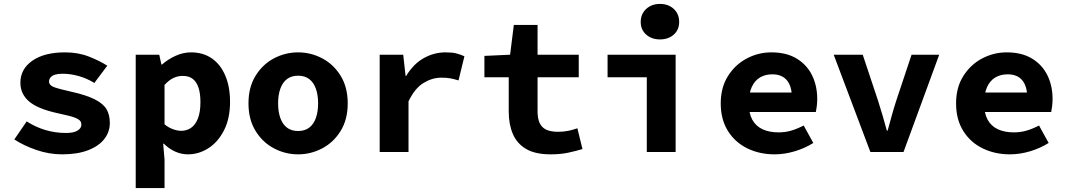

<svg xmlns="http://www.w3.org/2000/svg" viewBox="-20 -775 5440 979"><path d="M296 12Q230 12 165 -10.5Q100 -33 53 -64L116 -156Q161 -127 211.5 -112Q262 -97 316 -97Q357 -97 376 -109.5Q395 -122 395 -139Q395 -150 389.5 -157.5Q384 -165 370.5 -171.5Q357 -178 333.5 -184Q310 -190 273 -198Q172 -220 128 -258Q84 -296 84 -353Q84 -423 145 -465.5Q206 -508 312 -508Q379 -508 433.5 -486.5Q488 -465 527 -440L461 -352Q424 -375 382 -387Q340 -399 299 -399Q276 -399 261 -394.5Q246 -390 238 -380.5Q230 -371 230 -360Q230 -340 256 -330.5Q282 -321 345 -307Q421 -290 464 -268Q507 -246 523.5 -217.5Q540 -189 540 -148Q540 -103 512.5 -67Q485 -31 430.5 -9.5Q376 12 296 12Z M672 184V-496H792L803 -446H806Q837 -473 875.5 -490.5Q914 -508 954 -508Q1016 -508 1060.5 -477Q1105 -446 1129 -389Q1153 -332 1153 -256Q1153 -171 1122.5 -111Q1092 -51 1043 -19.5Q994 12 938 12Q905 12 873.5 -2Q842 -16 816 -42H812L819 39V184ZM904 -108Q932 -108 954 -123Q976 -138 989 -170.5Q1002 -203 1002 -254Q1002 -299 992 -328.5Q982 -358 962.5 -373Q943 -388 911 -388Q887 -388 864.5 -377.5Q842 -367 819 -342V-141Q840 -124 862.5 -116Q885 -108 904 -108Z M1500 12Q1435 12 1377 -18.5Q1319 -49 1283 -107.5Q1247 -166 1247 -248Q1247 -330 1283 -388.5Q1319 -447 1377 -477.5Q1435 -508 1500 -508Q1565 -508 1623 -477.5Q1681 -447 1717 -388.5Q1753 -330 1753 -248Q1753 -166 1717 -107.5Q1681 -49 1623 -18.5Q1565 12 1500 12ZM1500 -107Q1534 -107 1556.5 -124Q1579 -141 1590.5 -173Q1602 -205 1602 -248Q1602 -291 1590.5 -323Q1579 -355 1556.5 -372Q1534 -389 1500 -389Q1466 -389 1443.5 -372Q1421 -355 1409.5 -323Q1398 -291 1398 -248Q1398 -205 1409.5 -173Q1421 -141 1443.5 -124Q1466 -107 1500 -107Z M1916 0V-496H2036L2048 -388H2051Q2088 -449 2140.5 -478.5Q2193 -508 2252 -508Q2285 -508 2305.5 -503Q2326 -498 2348 -488L2318 -365Q2295 -372 2276.5 -375.5Q2258 -379 2230 -379Q2184 -379 2139.5 -352Q2095 -325 2063 -258V0Z M2788 12Q2709 12 2662.5 -15.5Q2616 -43 2595 -92Q2574 -141 2574 -206V-381H2450V-490L2581 -496L2600 -648H2721V-496H2931V-381H2721V-207Q2721 -170 2732 -147Q2743 -124 2766 -113.5Q2789 -103 2825 -103Q2854 -103 2878 -108Q2902 -113 2924 -121L2950 -15Q2917 -5 2877.5 3.5Q2838 12 2788 12Z M3278 0V-381H3078V-496H3425V0ZM3345 -574Q3303 -574 3275 -598.5Q3247 -623 3247 -663Q3247 -704 3275 -729.5Q3303 -755 3345 -755Q3388 -755 3415.5 -729.5Q3443 -704 3443 -663Q3443 -623 3415.5 -598.5Q3388 -574 3345 -574Z M3930 12Q3853 12 3790.5 -18.5Q3728 -49 3691.5 -107.5Q3655 -166 3655 -248Q3655 -329 3692 -387.5Q3729 -446 3788 -477Q3847 -508 3913 -508Q3990 -508 4042 -476.5Q4094 -445 4120.5 -391.5Q4147 -338 4147 -270Q4147 -250 4144.5 -231.5Q4142 -213 4140 -204H3764V-303H4041L4018 -275Q4018 -335 3992.5 -365.5Q3967 -396 3918 -396Q3882 -396 3855 -380Q3828 -364 3813 -331Q3798 -298 3798 -248Q3798 -197 3816 -164.5Q3834 -132 3868 -116Q3902 -100 3950 -100Q3984 -100 4014.5 -109Q4045 -118 4078 -135L4127 -46Q4084 -19 4032 -3.5Q3980 12 3930 12Z M4418 0 4231 -496H4379L4457 -262Q4469 -225 4480 -187Q4491 -149 4502 -109H4506Q4517 -149 4527.5 -187Q4538 -225 4550 -262L4628 -496H4769L4587 0Z M5130 12Q5053 12 4990.5 -18.5Q4928 -49 4891.5 -107.5Q4855 -166 4855 -248Q4855 -329 4892 -387.5Q4929 -446 4988 -477Q5047 -508 5113 -508Q5190 -508 5242 -476.5Q5294 -445 5320.5 -391.5Q5347 -338 5347 -270Q5347 -250 5344.5 -231.5Q5342 -213 5340 -204H4964V-303H5241L5218 -275Q5218 -335 5192.5 -365.5Q5167 -396 5118 -396Q5082 -396 5055 -380Q5028 -364 5013 -331Q4998 -298 4998 -248Q4998 -197 5016 -164.5Q5034 -132 5068 -116Q5102 -100 5150 -100Q5184 -100 5214.5 -109Q5245 -118 5278 -135L5327 -46Q5284 -19 5232 -3.5Q5180 12 5130 12Z"/></svg>

Font: Source Code Pro ExtraLight
Style: Bold
Weight: 700
Monospace: yes
Version: Version 1.018;hotconv 1.0.116;makeotfexe 2.5.65601